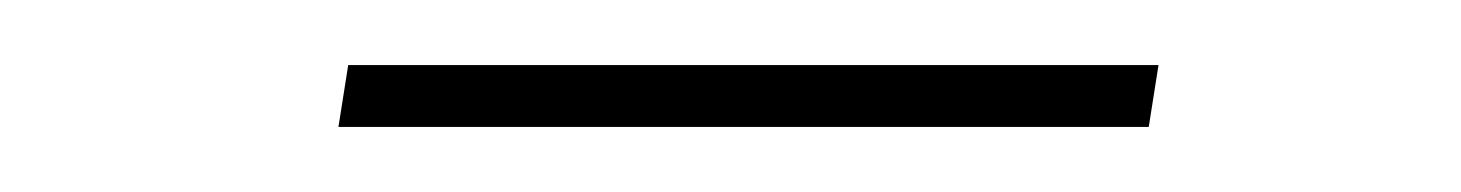

<svg xmlns="http://www.w3.org/2000/svg" viewBox="-20 -323 449 59"><path d="M87 -303H336L333 -284H84Z"/></svg>

Font: Bitter Pro Thin
Style: Italic
Weight: 250
Italic angle: -9°
Designer: Sol Matas, and Bitter project Authors
Foundry: Sol Matas
Version: Version 1.010